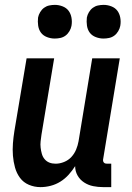

<svg xmlns="http://www.w3.org/2000/svg" viewBox="-20 -759 540 787"><path d="M146 8Q121 8 98.5 -1.5Q76 -11 62 -30Q48 -49 41.5 -72.5Q35 -96 33 -121Q31 -146 33 -171.5Q35 -197 39 -222L89 -520H202L150 -207Q148 -193 146.5 -180Q145 -167 146.5 -154Q148 -141 151.5 -128.5Q155 -116 163 -106.5Q171 -97 182.5 -92.5Q194 -88 208 -88Q225 -88 242.5 -95Q260 -102 272.5 -115.5Q285 -129 292 -146Q299 -163 302 -180L358 -520H471L403 -108Q402 -104 402.5 -100Q403 -96 405.5 -93Q408 -90 411.5 -89Q415 -88 419 -88H436V8H403Q382 8 362 4Q342 0 325 -11Q308 -22 298 -39.5Q288 -57 288 -78Q276 -59 261 -42.5Q246 -26 227.5 -14.5Q209 -3 188 2.5Q167 8 146 8ZM404 -601Q388 -601 372.5 -607Q357 -613 348 -625Q339 -637 336.5 -653.5Q334 -670 336 -687Q338 -698 344.5 -709Q351 -720 360.5 -727Q370 -734 381.5 -736.5Q393 -739 405 -739Q421 -739 436.5 -733Q452 -727 461 -715Q470 -703 473 -686.5Q476 -670 473 -653Q471 -642 464.5 -631Q458 -620 448.5 -613Q439 -606 427.5 -603.5Q416 -601 404 -601ZM204 -601Q188 -601 172.5 -607Q157 -613 148 -625Q139 -637 136.5 -653.5Q134 -670 136 -687Q138 -698 144.5 -709Q151 -720 160.5 -727Q170 -734 181.5 -736.5Q193 -739 205 -739Q221 -739 236.5 -733Q252 -727 261 -715Q270 -703 273 -686.5Q276 -670 273 -653Q271 -642 264.5 -631Q258 -620 248.5 -613Q239 -606 227.5 -603.5Q216 -601 204 -601Z"/></svg>

Font: Iosevka Web
Style: Bold Italic
Weight: 700
Italic angle: -9°
Monospace: yes
Designer: Belleve Invis
Foundry: Belleve Invis
Version: Version 28.0.3; ttfautohint (v1.8.3)